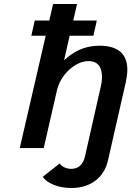

<svg xmlns="http://www.w3.org/2000/svg" viewBox="-20 -742 658 962"><path d="M79 0H199L266 -292C284 -367 356 -436 424 -436C468 -436 491 -408 491 -357C491 -342 489 -324 484 -304L406 41C396 84 372 104 337 104C311 104 291 93 279 77L194 144C218 178 274 200 337 200C436 200 502 146 521 62L610 -329C615 -353 618 -374 618 -393C618 -471 572 -513 479 -513C404 -513 350 -485 301 -440L329 -563H448L465 -639H347L366 -722H246L227 -639H154L137 -563H209Z"/></svg>

Font: Perun SemiBold Italic
Style: Regular
Weight: 400
Italic angle: -12°
Foundry: Copyright (c) Stefan Peev, Context Ltd, 2016
Version: Version 1.026